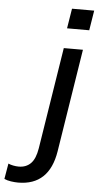

<svg xmlns="http://www.w3.org/2000/svg" viewBox="-189 -751 516 1009"><g transform="rotate(5 69.5 -246.5)"><path d="M0 0ZM132 -609 149 -714H266L249 -609ZM-54 221Q-71 221 -91.5 218Q-112 215 -127 208L-113 126Q-102 131 -87 134Q-72 137 -58 137Q-19 137 5.5 112.5Q30 88 39 32L124 -504H225L139 39Q110 221 -54 221Z"/></g></svg>

Font: Winston Medium
Style: Italic
Weight: 500
Italic angle: -9°
Designer: Original fonts by Vernon Adams / Changes by Cristiano Sobral
Foundry: Original fonts by Vernon Adams / Changes by Cristiano Sobral
Version: Version 2.503;July 17, 2020;FontCreator 13.0.0.2655 64-bit